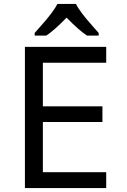

<svg xmlns="http://www.w3.org/2000/svg" viewBox="-20 -951 640 971"><path d="M517.1 0H106V-713.9H517.1V-633.8H196.8V-413.1H498V-334H196.8V-80.1H517.1ZM479 -771H419.9Q378.4 -798.3 316.9 -861.8Q252 -795.4 213.9 -771H155.3V-784.2Q167.5 -798.3 184.1 -816.9Q252 -892.6 270 -931.2H364.3Q382.3 -892.6 450.2 -816.9L479 -784.2Z"/></svg>

Font: Droid Sans Mono
Style: Regular
Weight: 400
Monospace: yes
Version: Version 1.00 build 112